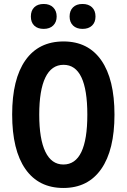

<svg xmlns="http://www.w3.org/2000/svg" viewBox="-20 -933 635 963"><path d="M554.2 -357.9Q554.2 -180.7 487.8 -85.4Q421.4 9.8 297.9 9.8Q173.8 9.8 107.4 -85.2Q41 -180.2 41 -358.9Q41 -536.1 107.4 -630.6Q173.8 -725.1 298.8 -725.1Q422.4 -725.1 488.3 -630.1Q554.2 -535.2 554.2 -357.9ZM176.8 -357.9Q176.8 -235.8 207.5 -171.9Q238.3 -107.9 297.9 -107.9Q418 -107.9 418 -357.9Q418 -607.9 298.8 -607.9Q238.3 -607.9 207.5 -544.2Q176.8 -480.5 176.8 -357.9ZM134.8 -850.1Q134.8 -879.9 151.9 -896.5Q168.9 -913.1 199.2 -913.1Q229.5 -913.1 246.8 -895.8Q264.2 -878.4 264.2 -850.1Q264.2 -822.3 246.8 -805.2Q229.5 -788.1 199.2 -788.1Q168.9 -788.1 151.9 -804.4Q134.8 -820.8 134.8 -850.1ZM329.1 -850.1Q329.1 -879.4 346.2 -896.2Q363.3 -913.1 394 -913.1Q423.8 -913.1 441.4 -896.5Q459 -879.9 459 -850.1Q459 -821.3 441.7 -804.7Q424.3 -788.1 394 -788.1Q363.8 -788.1 346.4 -804.9Q329.1 -821.8 329.1 -850.1Z"/></svg>

Font: TypoPRO Open Sans Condensed
Style: Bold
Weight: 700
Width: 3
Foundry: Ascender Corporation
Version: Version 1.11